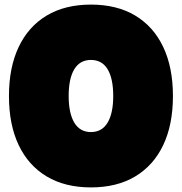

<svg xmlns="http://www.w3.org/2000/svg" viewBox="-20 -804 792 836"><path d="M376 12Q263 12 183.2 -35.8Q103.5 -83.5 61.2 -172.5Q19 -261.5 19 -386Q19 -510 61.2 -599.2Q103.5 -688.5 183.2 -736.2Q263 -784 376 -784Q489 -784 568.8 -736.2Q648.5 -688.5 690.8 -599.2Q733 -510 733 -386Q733 -261.5 690.8 -172.5Q648.5 -83.5 568.8 -35.8Q489 12 376 12ZM376 -229Q424 -229 448.5 -270Q473 -311 473 -386Q473 -462 448.5 -502.5Q424 -543 376 -543Q328 -543 303.5 -502.5Q279 -462 279 -386Q279 -311 303.5 -270Q328 -229 376 -229Z"/></svg>

Font: Hepta Slab Black
Style: Regular
Weight: 900
Designer: Michael LaGattuta
Foundry: Michael LaGattuta
Version: Version 1.102